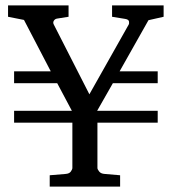

<svg xmlns="http://www.w3.org/2000/svg" viewBox="-20 -691 636 711"><path d="M585.9 -628.9 529.8 -616.2 422.9 -426.8H564V-382.8H397.9L339.8 -280.8H564V-236.8H340.8V-68.8Q340.8 -64 347.2 -55.9Q353.5 -47.9 367.2 -46.9L424.8 -42V0H164.1V-42L223.1 -46.9Q236.8 -47.9 242.4 -55.9Q248 -64 248 -68.8V-236.8H32.2V-280.8H246.1L191.9 -382.8H32.2V-426.8H168L68.8 -617.2L9.8 -628.9V-670.9H233.9V-628.9L190.9 -622.1Q183.1 -620.6 179.2 -614Q175.3 -607.4 179.2 -600.1L311 -341.8L456.1 -599.1Q459 -603.5 457.8 -611.3Q456.5 -619.1 442.9 -621.1L395 -628.9V-670.9H585.9Z"/></svg>

Font: Charis
Style: Regular
Weight: 400
Designer: Walt Agee, Miriam Martin, Annie Olsen, Victor Gaultney, Lorna Priest, Alan Ward, Bob Hallissy, Martin Hosken, Sharon Cor
Foundry: SIL Global
Version: Version 7.000